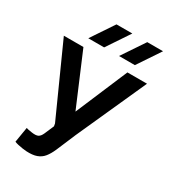

<svg xmlns="http://www.w3.org/2000/svg" viewBox="-236 -840 1064 1194"><g transform="rotate(30 296.5 -243.0)"><path d="M589 -500 363.7 0 341 53.7Q321 102.3 305 138.5Q289 174.7 270.3 197.5Q251.7 220.3 222.7 230.8Q193.7 241.3 148 238.7Q134.7 238 117.8 235.3Q101 232.7 85.8 229.2Q70.7 225.7 60.7 221.3L78.7 112.3Q80.7 113.3 93.8 116.3Q107 119.3 120.3 120.7Q151.7 125.3 166.3 117.5Q181 109.7 191.3 86.2Q201.7 62.7 220.3 18.7L217 0L-8.3 -500H132.3L290.3 -127.3L448.3 -500ZM240 -724.7H353.7L245 -562.3H131.3ZM461 -724.7H574.3L465.7 -562.3H352Z"/></g></svg>

Font: Nata Sans
Style: Regular
Weight: 400
Designer: Daniel Uzquiano Cruz
Version: Version 1.001